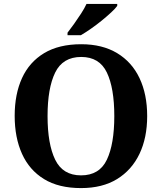

<svg xmlns="http://www.w3.org/2000/svg" viewBox="-20 -951 827 981"><path d="M394 10Q280 10 205 -36Q130 -82 92.5 -165Q55 -248 55 -359Q55 -470 92.5 -552Q130 -634 205.5 -679.5Q281 -725 395 -725Q503 -725 578.5 -679.5Q654 -634 693 -551.5Q732 -469 732 -358Q732 -247 692.5 -164.5Q653 -82 578 -36Q503 10 394 10ZM394 -55Q488 -55 526 -135Q564 -215 564 -358Q564 -501 526 -580.5Q488 -660 395 -660Q301 -660 262 -580.5Q223 -501 223 -358Q223 -215 262 -135Q301 -55 394 -55ZM325 -784Q340 -803 358.5 -829Q377 -855 394.5 -882Q412 -909 422 -931H579V-921Q570 -908 548.5 -888Q527 -868 500 -846Q473 -824 445 -804.5Q417 -785 393 -771H325Z"/></svg>

Font: Noto Serif Tamil
Style: Bold Italic
Weight: 700
Italic angle: -12°
Designer: Indian Type Foundry, Tom Grace, and the Monotype Design Team
Foundry: Monotype Imaging Inc.
Version: Version 2.003; ttfautohint (v1.8.4.7-5d5b)